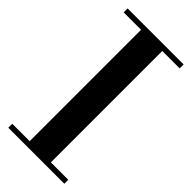

<svg xmlns="http://www.w3.org/2000/svg" viewBox="-239 -806 858 858"><g transform="rotate(45 189.5 -377.0)"><path d="M123 -15V-754H257V-15ZM13 0V-25H367V0ZM13 -729V-754H367V-729Z"/></g></svg>

Font: Libre Bodoni
Style: Regular
Weight: 400
Designer: Pablo Impallari, Rodrigo Fuenzalida
Foundry: Impallari Type
Version: Version 2.005;gftools[0.9.23]